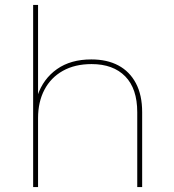

<svg xmlns="http://www.w3.org/2000/svg" viewBox="-20 -762 708 782"><path d="M115 0V-742H135V-370L133 -373Q156 -441 212 -480.5Q268 -520 352 -520Q416 -520 462 -495.5Q508 -471 533.5 -423Q559 -375 559 -305V0H539V-305Q539 -401 490 -451Q441 -501 353 -501Q285 -501 236 -473.5Q187 -446 161 -396.5Q135 -347 135 -281V0Z"/></svg>

Font: Montserrat Alternates Thin
Style: Regular
Weight: 100
Designer: Julieta Ulanovsky
Foundry: Julieta Ulanovsky
Version: Version 9.000